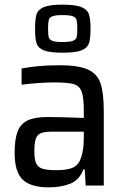

<svg xmlns="http://www.w3.org/2000/svg" viewBox="-20 -799 538 827"><path d="M43 -141Q43 -200 56 -233Q69 -266 99.5 -280.5Q130 -295 186 -295Q239 -295 341 -291V-321Q341 -380 331.5 -405Q322 -430 296.5 -437Q271 -444 210 -444Q183 -444 140.5 -441Q98 -438 73 -434V-504Q145 -518 237 -518Q318 -518 358.5 -499.5Q399 -481 413 -440Q427 -399 427 -320V0H349L345 -69H339Q322 -23 282 -7.5Q242 8 190 8Q113 8 78 -25Q43 -58 43 -141ZM323 -105Q341 -143 341 -205V-232H208Q174 -232 157.5 -226Q141 -220 134.5 -202.5Q128 -185 128 -148Q128 -113 135.5 -96Q143 -79 162.5 -72.5Q182 -66 223 -66Q262 -66 286.5 -74Q311 -82 323 -105ZM131 -675Q131 -717 137.5 -737.5Q144 -758 169 -768.5Q194 -779 249 -779Q305 -779 330.5 -768.5Q356 -758 363 -737.5Q370 -717 370 -675Q370 -633 363 -612.5Q356 -592 330.5 -582Q305 -572 249 -572Q194 -572 169 -582Q144 -592 137.5 -612.5Q131 -633 131 -675ZM313 -675Q313 -701 310 -712.5Q307 -724 293.5 -729Q280 -734 249 -734Q219 -734 206 -729Q193 -724 190 -712.5Q187 -701 187 -675Q187 -649 190 -638.5Q193 -628 206 -623Q219 -618 249 -618Q280 -618 293.5 -623Q307 -628 310 -638.5Q313 -649 313 -675Z"/></svg>

Font: Saira Semi Condensed
Style: Regular
Weight: 400
Width: 4
Designer: Hector Gatti with collaboration of the Omnibus-Type team
Foundry: Omnibus-Type
Version: Version 1.001; ttfautohint (v1.8)